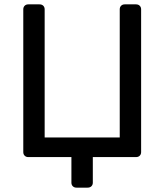

<svg xmlns="http://www.w3.org/2000/svg" viewBox="-20 -720 753 880"><path d="M330.3 140Q320.1 140 313.7 133.6Q307.3 127.3 307.3 117.1V0H109.6Q99.4 0 93.1 -6.4Q86.7 -12.7 86.7 -22.9V-677.1Q86.7 -687.4 93.1 -693.7Q99.4 -700 109.6 -700H161Q172 -700 178.4 -693.6Q184.7 -687.3 184.7 -677.1V-90H528.8V-677.1Q528.8 -687.3 535.1 -693.6Q541.5 -700 551.7 -700H603.1Q614.1 -700 620.4 -693.6Q626.8 -687.3 626.8 -677.1V-22.9Q626.8 -12.7 620.4 -6.4Q614.1 0 603.1 0H405.4V117.1Q405.4 127.3 399 133.6Q392.6 140 381.6 140Z"/></svg>

Font: Rubik Light
Style: Regular
Weight: 300
Designer: Hubert and Fischer
Foundry: Hubert and Fischer
Version: Version 2.300;gftools[0.9.30]